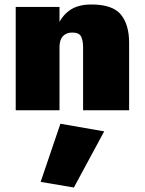

<svg xmlns="http://www.w3.org/2000/svg" viewBox="-20 -491 645 855"><path d="M245 -460H50V0H245ZM350 -280V0H555V-300Q555 -382 518 -426.5Q481 -471 387 -471Q325 -471 288 -443.5Q251 -416 235 -370.5Q219 -325 219 -270L245 -280Q245 -303 252 -317.5Q259 -332 272 -339Q285 -346 302 -346Q332 -346 341 -328.5Q350 -311 350 -280ZM249 60 161 319 309 344 444 94Z"/></svg>

Font: Jost Black
Style: Regular
Weight: 900
Version: Version 3.710